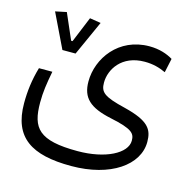

<svg xmlns="http://www.w3.org/2000/svg" viewBox="-92 -524 770 778"><g transform="rotate(15 293.0 -135.0)"><path d="M272.5 164.1C438 164.1 545.9 86.9 545.9 -9.8C545.9 -62.5 526.4 -93.8 422.9 -119.6C329.1 -142.1 314 -157.2 314 -197.3C314 -252 355.5 -321.3 452.1 -321.3C487.3 -321.3 514.6 -313.5 541 -301.3L553.7 -360.4C529.8 -375 496.6 -386.7 454.6 -386.7C325.7 -386.7 252 -282.2 252 -185.5C252 -116.7 287.1 -84 378.4 -64.5C472.2 -44.9 483.9 -28.8 483.9 1.5C483.9 54.7 398.9 99.1 282.2 99.1C119.1 99.1 85 55.2 85 -52.2C85 -96.7 90.3 -130.4 100.6 -185.1H44.4C28.8 -131.8 22.9 -83 22.9 -32.7C22.9 111.3 106 164.1 272.5 164.1ZM117.2 -280.8H172.4L238.3 -426.8L191.9 -434.1L147.5 -326.2H141.6L94.7 -434.1L47.9 -424.3Z"/></g></svg>

Font: Cascadia Mono NF Light
Style: Regular
Weight: 300
Monospace: yes
Designer: Aaron Bell
Foundry: Saja Typeworks
Version: Version 2404.023